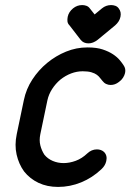

<svg xmlns="http://www.w3.org/2000/svg" viewBox="-20 -737 514 757"><path d="M324 -132Q341 -148 362 -148Q379 -148 390 -138Q404 -124 399 -102Q395 -84 380 -70Q344 -36 300 -18Q256 0 209 0Q166 0 132 -16Q98 -32 75 -61Q54 -90 45.5 -127.5Q37 -165 46 -208L74 -342Q83 -386 107.5 -423.5Q132 -461 166 -489Q200 -517 240.5 -533.5Q281 -550 324 -550H326Q361 -550 385 -542Q409 -534 425.5 -523Q442 -512 452 -500Q462 -488 467 -480Q477 -466 473 -449Q471 -440 465 -430.5Q459 -421 449 -414Q434 -402 416 -402Q407 -402 398.5 -406Q390 -410 384 -418L375 -429Q370 -436 362 -442Q354 -448 340.5 -452Q327 -456 306 -456Q283 -456 260.5 -447.5Q238 -439 218 -423Q199 -407 185.5 -386Q172 -365 167 -342L139 -208Q134 -184 139 -164Q144 -144 155 -127Q168 -111 188 -102.5Q208 -94 231 -94Q254 -94 278.5 -103Q303 -112 324 -132ZM254 -637Q247 -644 246 -652.5Q245 -661 247 -671Q251 -690 268 -704Q284 -717 304 -717Q313 -717 321 -714Q329 -711 334 -704L353 -680L382 -704Q398 -717 418 -717Q427 -717 435 -714Q443 -711 448 -704Q459 -690 455 -671Q453 -661 447.5 -652.5Q442 -644 434 -637L365 -580Q347 -566 329 -566Q309 -566 298 -580Z"/></svg>

Font: VDS
Style: Italic
Weight: 400
Designer: artmaker
Foundry: artmaker
Version: Version 1.000 2009 initial release